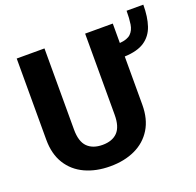

<svg xmlns="http://www.w3.org/2000/svg" viewBox="-132 -889 1060 1038"><g transform="rotate(-20 398.5 -370.0)"><path d="M447.8 -710.9H606.9V-599.1Q650.9 -602.5 670.7 -621.6Q690.4 -640.6 695.6 -673.3Q700.7 -706.1 700.7 -750.5H796.9Q796.9 -680.2 780 -630.1Q763.2 -580.1 721.9 -552.2Q680.7 -524.4 606.9 -521.5V-244.1Q606.9 -161.6 572 -105Q537.1 -48.3 475.1 -19.3Q413.1 9.8 331.5 9.8Q250 9.8 187.3 -19.3Q124.5 -48.3 89.4 -105Q54.2 -161.6 54.2 -244.1V-710.9H213.9V-244.1Q213.9 -175.3 244.6 -144.3Q275.4 -113.3 331.5 -113.3Q387.7 -113.3 417.7 -144.3Q447.8 -175.3 447.8 -244.1Z"/></g></svg>

Font: Vazirmatn UI ExtraBold
Style: Regular
Weight: 800
Designer: Saber Rastikerdar
Foundry: Saber Rastikerdar
Version: Version 33.003